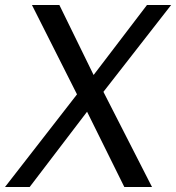

<svg xmlns="http://www.w3.org/2000/svg" viewBox="-31 -743 700 763"><path d="M573 0 380 -378 649 -723H553L341 -445L205 -723H96L275 -368L-11 0H87L315 -299L463 0Z"/></svg>

Font: United Sans
Style: Italic
Weight: 400
Italic angle: -8°
Designer: Pablo Impallari, Rodrigo Fuenzalida (Modified by Dan O. Williams)
Version: Version 1.000;PS 001.000;hotconv 1.0.88;makeotf.lib2.5.64775